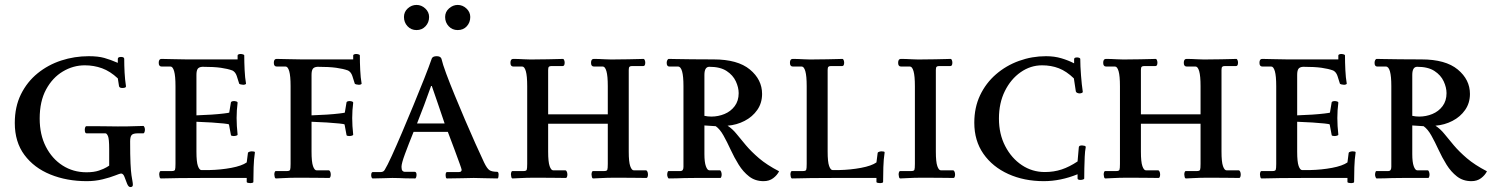

<svg xmlns="http://www.w3.org/2000/svg" viewBox="-20 -722 6059 779"><path d="M508 -148Q508 -92 509.5 -59.5Q511 -27 513.5 -10.5Q516 6 517.5 13.5Q519 21 519 28Q519 37 509 37Q501 37 495.5 23Q490 9 485 -4.5Q480 -18 471 -18Q467 -18 447 -10Q427 -2 396.5 5.5Q366 13 332 13Q251 13 184.5 -14Q118 -41 79 -93.5Q40 -146 40 -223Q40 -289 65 -339.5Q90 -390 132.5 -424.5Q175 -459 228.5 -476.5Q282 -494 340 -494Q378 -494 403 -487Q428 -480 458 -467V-483Q458 -491 471 -491Q484 -491 484 -483Q484 -456 485.5 -427.5Q487 -399 491 -373Q493 -365 476 -365Q465 -365 463 -372L458 -404Q427 -433 394 -445Q361 -457 324 -457Q277 -457 235 -432Q193 -407 167 -359Q141 -311 141 -241Q141 -176 166 -127Q191 -78 234 -50.5Q277 -23 331 -23Q361 -23 381.5 -30Q402 -37 412.5 -43.5Q423 -50 423 -50V-117Q423 -159 418 -170Q413 -181 408 -181H331Q324 -181 324 -196Q324 -200 325.5 -205Q327 -210 331 -210Q346 -210 370.5 -210Q395 -210 419 -209.5Q443 -209 458 -209Q505 -209 524.5 -210Q544 -211 561 -211Q564 -211 566 -206Q568 -201 568 -196Q568 -192 566.5 -186.5Q565 -181 561 -181H539Q520 -181 514 -174Q508 -167 508 -148Z M777 -254Q809 -255 838.5 -257Q868 -259 888 -261.5Q908 -264 910 -265L917 -307Q919 -312 931 -312Q934 -312 939 -310.5Q944 -309 944 -305Q942 -289 941 -274.5Q940 -260 940 -243Q940 -228 941 -210.5Q942 -193 944 -176Q944 -173 938.5 -171.5Q933 -170 928 -170Q924 -170 920.5 -171Q917 -172 917 -174L909 -217Q907 -219 887.5 -221Q868 -223 839 -225Q810 -227 777 -228V-107Q777 -65 783 -48.5Q789 -32 797 -32H829Q876 -33 918.5 -41Q961 -49 981 -63L986 -102Q987 -105 992.5 -106.5Q998 -108 1002 -108Q1007 -108 1011 -107Q1015 -106 1014 -102Q1010 -76 1009 -43.5Q1008 -11 1008 16Q1008 19 1003.5 20Q999 21 996 21Q992 21 986.5 20Q981 19 981 16V0H803Q742 0 709 0.5Q676 1 660 1.5Q644 2 633 2Q629 2 627.5 -4Q626 -10 626 -14Q626 -19 627.5 -23.5Q629 -28 632 -28H677Q688 -28 690 -33Q692 -38 692 -57V-372Q692 -414 686.5 -433Q681 -452 672 -452H636Q624 -452 624 -467Q624 -483 635 -483Q654 -483 681.5 -482Q709 -481 737 -481H944V-497Q944 -500 948 -501.5Q952 -503 956 -503Q960 -503 965.5 -501.5Q971 -500 971 -497Q971 -470 972.5 -438Q974 -406 978 -384Q979 -381 975 -379.5Q971 -378 967 -378Q963 -378 956.5 -379.5Q950 -381 950 -384Q946 -398 940.5 -414Q935 -430 923 -436Q904 -443 876 -447Q848 -451 801 -451Q787 -450 782 -442.5Q777 -435 777 -418Z M1244 -254Q1276 -255 1306 -257Q1336 -259 1356.5 -261.5Q1377 -264 1379 -265L1386 -307Q1388 -312 1400 -312Q1403 -312 1408 -310.5Q1413 -309 1413 -305Q1411 -289 1410 -274.5Q1409 -260 1409 -243Q1409 -228 1410 -210.5Q1411 -193 1413 -176Q1413 -173 1407.5 -171.5Q1402 -170 1397 -170Q1393 -170 1389.5 -171Q1386 -172 1386 -174L1378 -217Q1376 -219 1356 -221Q1336 -223 1306.5 -225Q1277 -227 1244 -228V-107Q1244 -65 1250 -48Q1256 -31 1264 -31H1314Q1317 -31 1319.5 -26Q1322 -21 1322 -14Q1322 -9 1320.5 -4.5Q1319 0 1316 0Q1298 0 1269 -0.5Q1240 -1 1200 -1Q1152 -1 1132 0.5Q1112 2 1100 2Q1096 2 1094.5 -4Q1093 -10 1093 -14Q1093 -19 1094.5 -23.5Q1096 -28 1099 -28H1144Q1155 -28 1157 -33Q1159 -38 1159 -57V-372Q1159 -414 1153.5 -433Q1148 -452 1139 -452H1103Q1091 -452 1091 -467Q1091 -483 1102 -483Q1121 -483 1148.5 -482Q1176 -481 1204 -481H1413V-497Q1413 -500 1417 -501.5Q1421 -503 1425 -503Q1429 -503 1434.5 -501.5Q1440 -500 1440 -497Q1440 -470 1441.5 -438Q1443 -406 1447 -384Q1448 -381 1444 -379.5Q1440 -378 1436 -378Q1432 -378 1425.5 -379.5Q1419 -381 1419 -384Q1415 -398 1409.5 -414Q1404 -430 1392 -436Q1373 -443 1344 -447Q1315 -451 1268 -451Q1254 -450 1249 -442.5Q1244 -435 1244 -418Z M1732 -485Q1736 -494 1752 -494Q1767 -494 1771 -484Q1776 -462 1790.5 -423Q1805 -384 1825 -335.5Q1845 -287 1866.5 -236.5Q1888 -186 1908.5 -140.5Q1929 -95 1944 -63Q1956 -38 1966 -31.5Q1976 -25 1997 -25Q2003 -25 2003 -13Q2003 -8 2002 -3Q2001 2 1998 2Q1967 2 1946 1Q1925 0 1902 0Q1883 0 1856 1Q1829 2 1794 2Q1790 2 1789 -2.5Q1788 -7 1788 -11Q1788 -24 1794 -24H1842Q1853 -24 1853 -33Q1853 -36 1845 -58Q1837 -80 1824.5 -114Q1812 -148 1797 -187H1658Q1637 -135 1623 -97Q1609 -59 1609 -45Q1609 -33 1613 -29Q1617 -25 1621 -25H1662Q1670 -25 1670 -13Q1670 -8 1668.5 -3Q1667 2 1664 2Q1639 2 1624.5 1.5Q1610 1 1598.5 0.5Q1587 0 1572 0Q1554 0 1536.5 1Q1519 2 1493 2Q1489 2 1487.5 -2.5Q1486 -7 1486 -11Q1486 -24 1493 -24H1525Q1536 -24 1541 -33Q1551 -49 1569.5 -89.5Q1588 -130 1611 -184Q1634 -238 1657.5 -295Q1681 -352 1701 -402.5Q1721 -453 1732 -485ZM1784 -221Q1770 -262 1756.5 -302Q1743 -342 1732 -373H1729Q1716 -336 1701 -296Q1686 -256 1672 -221ZM1670 -600Q1648 -600 1633.5 -615.5Q1619 -631 1619 -653Q1619 -674 1634.5 -688Q1650 -702 1670 -702Q1690 -702 1705.5 -687.5Q1721 -673 1721 -653Q1721 -631 1706.5 -615.5Q1692 -600 1670 -600ZM1837 -600Q1815 -600 1800.5 -615.5Q1786 -631 1786 -653Q1786 -674 1802 -688Q1818 -702 1837 -702Q1857 -702 1872.5 -687.5Q1888 -673 1888 -653Q1888 -631 1874 -615.5Q1860 -600 1837 -600Z M2531 -107Q2531 -65 2537 -48Q2543 -31 2551 -31H2601Q2604 -31 2606.5 -26Q2609 -21 2609 -14Q2609 -9 2607.5 -4.5Q2606 0 2603 0Q2585 0 2556 -0.5Q2527 -1 2487 -1Q2439 -1 2419 0.5Q2399 2 2387 2Q2383 2 2381.5 -4Q2380 -10 2380 -14Q2380 -19 2381.5 -23.5Q2383 -28 2386 -28H2431Q2442 -28 2444 -33Q2446 -38 2446 -57V-220H2204V-107Q2204 -65 2210 -48Q2216 -31 2224 -31H2274Q2277 -31 2279.5 -26Q2282 -21 2282 -14Q2282 -9 2280.5 -4.5Q2279 0 2276 0Q2258 0 2229 -0.5Q2200 -1 2160 -1Q2112 -1 2092 0.5Q2072 2 2060 2Q2056 2 2054.5 -4Q2053 -10 2053 -14Q2053 -19 2054.5 -23.5Q2056 -28 2059 -28H2104Q2115 -28 2117 -33Q2119 -38 2119 -57V-372Q2119 -414 2113.5 -433Q2108 -452 2099 -452H2063Q2051 -452 2051 -467Q2051 -483 2062 -483Q2081 -483 2107 -481.5Q2133 -480 2160 -481Q2178 -481 2202.5 -481.5Q2227 -482 2245.5 -482.5Q2264 -483 2264 -483Q2267 -483 2269 -478Q2271 -473 2271 -468Q2271 -454 2263 -454H2217Q2210 -454 2207 -451Q2204 -448 2204 -438V-258H2446V-372Q2446 -414 2440.5 -433Q2435 -452 2426 -452H2390Q2378 -452 2378 -467Q2378 -483 2389 -483Q2408 -483 2434 -481.5Q2460 -480 2487 -481Q2505 -481 2529.5 -481.5Q2554 -482 2572.5 -482.5Q2591 -483 2591 -483Q2594 -483 2596 -478Q2598 -473 2598 -468Q2598 -454 2590 -454H2544Q2537 -454 2534 -451Q2531 -448 2531 -438Z M2838 -97Q2838 -64 2844 -47.5Q2850 -31 2858 -31H2900Q2904 -31 2906 -25Q2908 -19 2908 -14Q2908 -9 2906.5 -4.5Q2905 0 2903 0H2801Q2773 0 2756.5 0.5Q2740 1 2726.5 1.5Q2713 2 2694 2Q2691 2 2689 -3.5Q2687 -9 2687 -13Q2687 -18 2688.5 -23Q2690 -28 2692 -28H2741Q2753 -28 2753 -45V-373Q2753 -452 2731 -452H2696Q2685 -452 2685 -467Q2685 -473 2687.5 -478Q2690 -483 2694 -483Q2694 -483 2720 -482.5Q2746 -482 2787.5 -481.5Q2829 -481 2875 -481Q2973 -481 3022.5 -440Q3072 -399 3072 -341Q3072 -304 3052.5 -276Q3033 -248 3001 -231.5Q2969 -215 2932 -212Q2952 -199 2968.5 -178.5Q2985 -158 3006.5 -132.5Q3028 -107 3059.5 -80Q3091 -53 3141 -27Q3133 -11 3117 1Q3101 13 3078 13Q3044 13 3019.5 -6Q2995 -25 2977 -54Q2959 -83 2944.5 -114.5Q2930 -146 2915.5 -172Q2901 -198 2884 -210L2838 -213ZM2858 -451Q2838 -451 2838 -418V-252Q2852 -249 2866 -249Q2894 -249 2919.5 -259.5Q2945 -270 2961 -291.5Q2977 -313 2977 -344Q2977 -367 2965.5 -392Q2954 -417 2928 -434Q2902 -451 2858 -451Z M3338 -107Q3338 -65 3344 -48.5Q3350 -32 3358 -32H3384Q3431 -33 3473.5 -41Q3516 -49 3536 -63L3541 -102Q3542 -105 3547.5 -106.5Q3553 -108 3557 -108Q3562 -108 3566 -107Q3570 -106 3569 -102Q3565 -76 3564 -43.5Q3563 -11 3563 16Q3563 19 3558.5 20Q3554 21 3551 21Q3547 21 3541.5 20Q3536 19 3536 16V0H3364Q3303 0 3270 0.5Q3237 1 3221 1.5Q3205 2 3194 2Q3190 2 3188.5 -4Q3187 -10 3187 -14Q3187 -19 3188.5 -23.5Q3190 -28 3193 -28H3238Q3249 -28 3251 -33Q3253 -38 3253 -57V-372Q3253 -414 3247.5 -433Q3242 -452 3233 -452H3197Q3185 -452 3185 -467Q3185 -483 3196 -483Q3215 -483 3241 -481.5Q3267 -480 3294 -481Q3312 -481 3336.5 -481.5Q3361 -482 3379.5 -482.5Q3398 -483 3398 -483Q3401 -483 3403 -478Q3405 -473 3405 -468Q3405 -454 3397 -454H3351Q3344 -454 3341 -451Q3338 -448 3338 -438Z M3777 -107Q3777 -65 3783 -48Q3789 -31 3797 -31H3847Q3850 -31 3852.5 -26Q3855 -21 3855 -14Q3855 -9 3853.5 -4.5Q3852 0 3849 0Q3831 0 3802 -0.5Q3773 -1 3733 -1Q3685 -1 3665 0.5Q3645 2 3633 2Q3629 2 3627.5 -4Q3626 -10 3626 -14Q3626 -19 3627.5 -23.5Q3629 -28 3632 -28H3677Q3688 -28 3690 -33Q3692 -38 3692 -57V-372Q3692 -414 3686.5 -433Q3681 -452 3672 -452H3636Q3624 -452 3624 -467Q3624 -483 3635 -483Q3654 -483 3680 -481.5Q3706 -480 3733 -481Q3751 -481 3775.5 -481.5Q3800 -482 3818.5 -482.5Q3837 -483 3837 -483Q3840 -483 3842 -478Q3844 -473 3844 -468Q3844 -454 3836 -454H3790Q3783 -454 3780 -451Q3777 -448 3777 -438Z M3933 -224Q3933 -286 3956.5 -335.5Q3980 -385 4021 -420.5Q4062 -456 4114.5 -475Q4167 -494 4224 -494Q4258 -494 4286.5 -485.5Q4315 -477 4338 -465V-482Q4338 -489 4350 -489Q4354 -489 4358.5 -487.5Q4363 -486 4363 -482Q4363 -455 4366 -416Q4369 -377 4373 -351Q4374 -347 4369.5 -345Q4365 -343 4360 -343Q4356 -343 4351 -345Q4346 -347 4345 -351L4337 -404Q4307 -433 4276 -445Q4245 -457 4208 -457Q4161 -457 4121 -429Q4081 -401 4057 -352.5Q4033 -304 4033 -241Q4033 -178 4058.5 -129Q4084 -80 4126 -52Q4168 -24 4219 -24Q4256 -24 4287.5 -34.5Q4319 -45 4352 -67L4357 -124Q4357 -132 4370 -132Q4374 -132 4380 -130.5Q4386 -129 4385 -124Q4382 -109 4381 -86Q4380 -63 4379.5 -39.5Q4379 -16 4379 2Q4379 5 4373.5 6.5Q4368 8 4364 8Q4352 8 4352 2V-15Q4283 13 4215 13Q4135 13 4071 -16Q4007 -45 3970 -98Q3933 -151 3933 -224Z M4936 -107Q4936 -65 4942 -48Q4948 -31 4956 -31H5006Q5009 -31 5011.5 -26Q5014 -21 5014 -14Q5014 -9 5012.5 -4.5Q5011 0 5008 0Q4990 0 4961 -0.5Q4932 -1 4892 -1Q4844 -1 4824 0.5Q4804 2 4792 2Q4788 2 4786.5 -4Q4785 -10 4785 -14Q4785 -19 4786.5 -23.5Q4788 -28 4791 -28H4836Q4847 -28 4849 -33Q4851 -38 4851 -57V-220H4609V-107Q4609 -65 4615 -48Q4621 -31 4629 -31H4679Q4682 -31 4684.5 -26Q4687 -21 4687 -14Q4687 -9 4685.5 -4.5Q4684 0 4681 0Q4663 0 4634 -0.5Q4605 -1 4565 -1Q4517 -1 4497 0.5Q4477 2 4465 2Q4461 2 4459.5 -4Q4458 -10 4458 -14Q4458 -19 4459.5 -23.5Q4461 -28 4464 -28H4509Q4520 -28 4522 -33Q4524 -38 4524 -57V-372Q4524 -414 4518.5 -433Q4513 -452 4504 -452H4468Q4456 -452 4456 -467Q4456 -483 4467 -483Q4486 -483 4512 -481.5Q4538 -480 4565 -481Q4583 -481 4607.5 -481.5Q4632 -482 4650.5 -482.5Q4669 -483 4669 -483Q4672 -483 4674 -478Q4676 -473 4676 -468Q4676 -454 4668 -454H4622Q4615 -454 4612 -451Q4609 -448 4609 -438V-258H4851V-372Q4851 -414 4845.5 -433Q4840 -452 4831 -452H4795Q4783 -452 4783 -467Q4783 -483 4794 -483Q4813 -483 4839 -481.5Q4865 -480 4892 -481Q4910 -481 4934.5 -481.5Q4959 -482 4977.5 -482.5Q4996 -483 4996 -483Q4999 -483 5001 -478Q5003 -473 5003 -468Q5003 -454 4995 -454H4949Q4942 -454 4939 -451Q4936 -448 4936 -438Z M5243 -254Q5275 -255 5304.5 -257Q5334 -259 5354 -261.5Q5374 -264 5376 -265L5383 -307Q5385 -312 5397 -312Q5400 -312 5405 -310.5Q5410 -309 5410 -305Q5408 -289 5407 -274.5Q5406 -260 5406 -243Q5406 -228 5407 -210.5Q5408 -193 5410 -176Q5410 -173 5404.5 -171.5Q5399 -170 5394 -170Q5390 -170 5386.5 -171Q5383 -172 5383 -174L5375 -217Q5373 -219 5353.5 -221Q5334 -223 5305 -225Q5276 -227 5243 -228V-107Q5243 -65 5249 -48.5Q5255 -32 5263 -32H5295Q5342 -33 5384.5 -41Q5427 -49 5447 -63L5452 -102Q5453 -105 5458.5 -106.5Q5464 -108 5468 -108Q5473 -108 5477 -107Q5481 -106 5480 -102Q5476 -76 5475 -43.5Q5474 -11 5474 16Q5474 19 5469.5 20Q5465 21 5462 21Q5458 21 5452.5 20Q5447 19 5447 16V0H5269Q5208 0 5175 0.5Q5142 1 5126 1.5Q5110 2 5099 2Q5095 2 5093.5 -4Q5092 -10 5092 -14Q5092 -19 5093.5 -23.5Q5095 -28 5098 -28H5143Q5154 -28 5156 -33Q5158 -38 5158 -57V-372Q5158 -414 5152.5 -433Q5147 -452 5138 -452H5102Q5090 -452 5090 -467Q5090 -483 5101 -483Q5120 -483 5147.5 -482Q5175 -481 5203 -481H5410V-497Q5410 -500 5414 -501.5Q5418 -503 5422 -503Q5426 -503 5431.5 -501.5Q5437 -500 5437 -497Q5437 -470 5438.5 -438Q5440 -406 5444 -384Q5445 -381 5441 -379.5Q5437 -378 5433 -378Q5429 -378 5422.5 -379.5Q5416 -381 5416 -384Q5412 -398 5406.5 -414Q5401 -430 5389 -436Q5370 -443 5342 -447Q5314 -451 5267 -451Q5253 -450 5248 -442.5Q5243 -435 5243 -418Z M5710 -97Q5710 -64 5716 -47.5Q5722 -31 5730 -31H5772Q5776 -31 5778 -25Q5780 -19 5780 -14Q5780 -9 5778.5 -4.5Q5777 0 5775 0H5673Q5645 0 5628.5 0.5Q5612 1 5598.5 1.5Q5585 2 5566 2Q5563 2 5561 -3.5Q5559 -9 5559 -13Q5559 -18 5560.5 -23Q5562 -28 5564 -28H5613Q5625 -28 5625 -45V-373Q5625 -452 5603 -452H5568Q5557 -452 5557 -467Q5557 -473 5559.5 -478Q5562 -483 5566 -483Q5566 -483 5592 -482.5Q5618 -482 5659.5 -481.5Q5701 -481 5747 -481Q5845 -481 5894.5 -440Q5944 -399 5944 -341Q5944 -304 5924.5 -276Q5905 -248 5873 -231.5Q5841 -215 5804 -212Q5824 -199 5840.5 -178.5Q5857 -158 5878.5 -132.5Q5900 -107 5931.5 -80Q5963 -53 6013 -27Q6005 -11 5989 1Q5973 13 5950 13Q5916 13 5891.5 -6Q5867 -25 5849 -54Q5831 -83 5816.5 -114.5Q5802 -146 5787.5 -172Q5773 -198 5756 -210L5710 -213ZM5730 -451Q5710 -451 5710 -418V-252Q5724 -249 5738 -249Q5766 -249 5791.5 -259.5Q5817 -270 5833 -291.5Q5849 -313 5849 -344Q5849 -367 5837.5 -392Q5826 -417 5800 -434Q5774 -451 5730 -451Z"/></svg>

Font: Sedan SC
Style: Regular
Weight: 400
Designer: Sebastian Salazar
Foundry: Sebastian Salazar
Version: Version 1.100; ttfautohint (v1.8.4.7-5d5b)